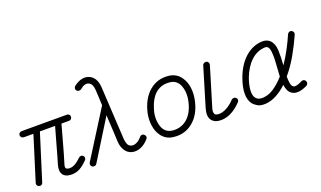

<svg xmlns="http://www.w3.org/2000/svg" viewBox="-67 -995 2326 1390"><g transform="rotate(-20 1096.0 -299.5)"><path d="M299 14Q250 14 231.5 -13.5Q213 -41 228 -90Q235 -111 245 -147.5Q255 -184 266.5 -224.5Q278 -265 288 -301Q298 -337 304 -358H187L76 -4Q73 6 64.5 10.5Q56 15 47 12Q37 9 32.5 0.5Q28 -8 31 -18L137 -358H64Q54 -358 46.5 -365Q39 -372 39 -382Q39 -392 46.5 -398.5Q54 -405 64 -405H412Q422 -405 428.5 -398.5Q435 -392 435 -382Q435 -372 428.5 -365Q422 -358 412 -358H353Q349 -343 339 -306.5Q329 -270 316.5 -225.5Q304 -181 292.5 -140Q281 -99 273 -75Q265 -51 273 -42Q278 -37 286 -35.5Q294 -34 299 -34Q320 -34 341 -45.5Q362 -57 389 -83Q396 -90 405.5 -90Q415 -90 422 -83Q429 -76 429 -66.5Q429 -57 422 -50Q389 -16 360 -1Q331 14 299 14Z M456 10Q448 5 446 -4.5Q444 -14 449 -23L675 -382Q675 -382 674 -401Q673 -420 672 -448.5Q671 -477 669 -503Q666 -549 640 -562Q611 -577 570 -542Q562 -537 552 -538.5Q542 -540 536 -547Q530 -555 531.5 -564.5Q533 -574 540 -580Q606 -630 660 -605Q711 -582 716 -505L739 -95Q740 -82 746.5 -62Q753 -42 772 -36Q791 -29 814.5 -40Q838 -51 856 -74Q863 -82 872.5 -82.5Q882 -83 889 -76Q897 -70 898.5 -60.5Q900 -51 893 -43Q865 -9 828 5.5Q791 20 757 9Q729 0 711.5 -27Q694 -54 691 -92Q689 -145 686 -193.5Q683 -242 681.5 -272.5Q680 -303 680 -303L490 3Q485 11 475 13Q465 15 456 10Z M1082 11Q1025 5 992 -42Q969 -74 962 -120Q955 -166 965 -215Q988 -319 1052 -373.5Q1116 -428 1204 -417Q1261 -409 1292 -363Q1316 -329 1322.5 -281.5Q1329 -234 1317 -181Q1295 -82 1231 -30Q1167 22 1082 11ZM1089 -36Q1155 -28 1203.5 -68.5Q1252 -109 1271 -191Q1281 -234 1276 -272.5Q1271 -311 1254 -336Q1233 -365 1197 -370Q1148 -376 1114 -359.5Q1080 -343 1059.5 -314.5Q1039 -286 1028 -256Q1017 -226 1012 -205Q1004 -167 1009 -130.5Q1014 -94 1030 -70Q1051 -41 1089 -36Z M1449 14Q1399 14 1377 -17Q1355 -48 1373 -108L1462 -404Q1465 -413 1474 -417.5Q1483 -422 1492 -420Q1502 -417 1506.5 -408.5Q1511 -400 1508 -389L1419 -95Q1407 -60 1419 -43Q1424 -37 1433 -35Q1442 -33 1449 -33Q1478 -33 1510 -50.5Q1542 -68 1571 -99Q1579 -106 1588.5 -106Q1598 -106 1605 -100Q1613 -93 1613 -83Q1613 -73 1606 -66Q1529 14 1449 14Z M1792 13Q1752 15 1729.5 1Q1707 -13 1696 -27Q1673 -59 1673.5 -108Q1674 -157 1697 -221Q1730 -312 1788 -364Q1846 -416 1919 -420Q1958 -421 1981 -398Q2008 -370 2010 -317.5Q2012 -265 2007 -204Q2039 -251 2067 -303.5Q2095 -356 2116 -405Q2121 -415 2130 -418.5Q2139 -422 2147 -418Q2157 -414 2160.5 -405Q2164 -396 2161 -387Q2130 -317 2090 -246.5Q2050 -176 2002 -120Q2002 -91 2006 -68.5Q2010 -46 2021 -38Q2039 -25 2091 -52Q2100 -57 2109.5 -53.5Q2119 -50 2123 -41Q2128 -32 2124.5 -22.5Q2121 -13 2112 -8Q2036 29 1995 1Q1978 -10 1969.5 -29Q1961 -48 1958 -72Q1919 -35 1877 -12.5Q1835 10 1792 13ZM1790 -35Q1833 -37 1874.5 -65Q1916 -93 1955 -137Q1956 -152 1957 -168.5Q1958 -185 1959 -201Q1962 -234 1963 -267Q1964 -300 1961 -326.5Q1958 -353 1947 -365Q1944 -368 1938.5 -370.5Q1933 -373 1922 -372Q1864 -369 1817 -325.5Q1770 -282 1741 -205Q1723 -154 1721 -115Q1719 -76 1734 -56Q1752 -32 1790 -35Z"/></g></svg>

Font: Kurewa Gothic CJK TC Regular
Style: Regular
Weight: 400
Designer: Max Yao
Foundry: Max-Everyday
Version: Version 1.071; ttfautohint (v1.8.3)